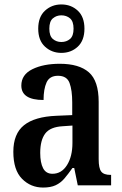

<svg xmlns="http://www.w3.org/2000/svg" viewBox="-20 -834 550 864"><path d="M174 10Q118 10 79 -29.5Q40 -69 40 -151Q40 -232 88 -270.5Q136 -309 234 -313L305 -316V-373Q305 -428 293 -460.5Q281 -493 241 -493Q203 -493 189.5 -463Q176 -433 176 -384Q76 -384 76 -449Q76 -498 125.5 -522.5Q175 -547 249 -547Q336 -547 380 -508.5Q424 -470 424 -376V-118Q424 -77 435.5 -62Q447 -47 477 -47H480V0H330L314 -78H306Q287 -51 270 -31Q253 -11 230.5 -0.5Q208 10 174 10ZM216 -52Q257 -52 281.5 -91Q306 -130 306 -191V-269L263 -266Q206 -263 183.5 -233Q161 -203 161 -146Q161 -102 174 -77Q187 -52 216 -52ZM256 -596Q213 -596 182.5 -624Q152 -652 152 -705Q152 -758 182.5 -786Q213 -814 256 -814Q300 -814 330 -786Q360 -758 360 -705Q360 -652 330 -624Q300 -596 256 -596ZM256 -645Q279 -645 295 -658.5Q311 -672 311 -705Q311 -738 295 -751.5Q279 -765 256 -765Q234 -765 218 -751.5Q202 -738 202 -705Q202 -672 218 -658.5Q234 -645 256 -645Z"/></svg>

Font: Noto Serif Thai Condensed SemiBold
Style: Regular
Weight: 600
Width: 3
Designer: Monotype Design Team
Foundry: Monotype Imaging Inc.
Version: Version 2.002; ttfautohint (v1.8.4.7-5d5b)